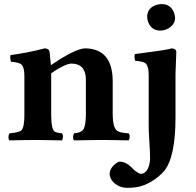

<svg xmlns="http://www.w3.org/2000/svg" viewBox="-20 -678 950 930"><path d="M700.2 -314Q700.2 -361.3 682.6 -373Q669.4 -380.9 634.8 -383.8Q629.4 -401.9 632.8 -416Q783.7 -435.5 803.7 -441.4Q808.1 -442.9 811 -443.8Q833 -442.4 834 -426.8Q834 -425.3 830.1 -320.8V-109.9Q830.1 83 774.9 150.4Q763.2 164.1 749 175.8Q695.3 220.7 638.7 229Q618.7 231.9 597.2 231.9Q558.6 231.9 530.3 205.6Q511.7 187 511.2 165Q511.2 137.2 540.5 114.3Q552.7 105 561 105Q590.8 105 623 138.7Q628.4 144.5 629.9 146Q651.4 162.6 660.2 164.1Q690.4 164.1 702.6 121.6Q706.5 106.4 707 91.8Q707 57.6 703.1 2Q699.7 -48.8 700.2 -76.2ZM692.9 -596.2Q692.9 -634.8 728.5 -650.9Q744.1 -657.7 763.2 -658.2Q805.7 -658.2 822.3 -618.2Q827.6 -604.5 828.1 -591.8Q828.1 -561 797.4 -541.5Q778.8 -530.3 756.8 -529.8Q714.4 -529.8 698.2 -569.8Q692.9 -583 692.9 -596.2ZM228 -122.1Q228 -53.2 244.1 -41Q253.9 -34.7 279.8 -32.2Q288.1 -23.9 283.2 -4.4Q281.7 0 279.8 2Q193.4 0 163.1 0Q109.9 0 26.9 2H25.9Q17.6 -6.3 22.9 -25.4Q24.4 -29.8 25.9 -32.2Q74.2 -36.1 85 -47.9Q98.1 -64 98.1 -122.1V-309.1Q98.1 -356.4 80.6 -368.2Q67.4 -376 33.2 -378.9Q27.8 -397 30.8 -411.1Q115.7 -422.4 196.8 -443.8Q217.8 -442.4 220.2 -426.8Q220.2 -425.3 226.6 -362.3Q345.7 -443.4 393.1 -443.8Q525.4 -441.9 525.9 -284.2V-127.9Q525.9 -59.1 547.9 -43.9Q563 -34.2 603 -32.2Q611.3 -23.9 606.4 -4.4Q605 0 603 2Q516.6 0 460.9 0Q421.4 0 338.9 2Q330.6 -6.3 335.9 -25.4Q337.4 -29.8 338.9 -32.2Q375 -34.7 385.7 -54.2Q396 -75.2 396 -127.9V-294.9Q394.5 -369.1 326.2 -370.1Q295.4 -369.1 228 -323.2V-321.3Z"/></svg>

Font: Linux Libertine O
Style: Bold
Weight: 700
Designer: Philipp H. Poll
Foundry: Philipp H. Poll
Version: Version 5.0.0